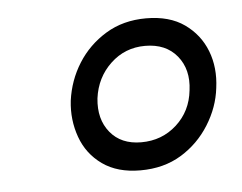

<svg xmlns="http://www.w3.org/2000/svg" viewBox="-33 -758 443 351"><g transform="rotate(-5 188.5 -582.0)"><path d="M212 -444Q170 -444 142.5 -463.5Q115 -483 103.5 -515Q92 -547 96 -582Q101 -619 120.5 -650Q140 -681 172 -700.5Q204 -720 246 -720Q289 -720 316.5 -700.5Q344 -681 356 -650Q368 -619 363 -582Q359 -547 339 -515Q319 -483 287 -463.5Q255 -444 212 -444ZM218 -495Q256 -495 283 -519.5Q310 -544 314 -582Q319 -620 298.5 -645Q278 -670 240 -670Q203 -670 176.5 -645Q150 -620 145 -582Q141 -544 161 -519.5Q181 -495 218 -495Z"/></g></svg>

Font: Inclusive Sans Light
Style: Italic
Weight: 300
Italic angle: -7°
Designer: Olivia King
Foundry: Olivia King
Version: Version 2.004